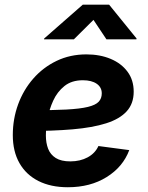

<svg xmlns="http://www.w3.org/2000/svg" viewBox="-20 -787 630 819"><path d="M269.4 11.7Q196.7 11.7 144 -14.9Q91.3 -41.5 62.9 -91.4Q34.6 -141.2 34.6 -210.9Q34.6 -280 57.4 -342.1Q80.2 -404.1 122.1 -451.9Q164.1 -499.8 221.6 -527.4Q279.1 -555 348.5 -555Q406.2 -555 451.9 -535.9Q497.5 -516.8 523.9 -481.2Q550.3 -445.7 550.3 -396Q550.3 -345.1 520.5 -312.3Q490.8 -279.4 432.7 -261Q374.6 -242.6 289.6 -235.3Q204.6 -228 94 -228L109.2 -316.6Q202.7 -316.6 262.4 -319.7Q322.1 -322.9 355.1 -331Q388.1 -339.1 401.1 -353.2Q414.1 -367.2 414.1 -388.8Q414.1 -414.7 392.5 -429.7Q370.8 -444.7 333.4 -444.7Q285.6 -444.7 254.8 -419.9Q224 -395.2 206.9 -357.5Q189.7 -319.8 182.7 -279.7Q175.7 -239.5 175.7 -208.5Q175.7 -177.4 185.3 -152.4Q195 -127.5 217.9 -113Q240.8 -98.6 280 -98.6Q322 -98.6 354 -115.9Q385.9 -133.2 399.8 -164.1L531.4 -146.7Q504.6 -75.1 435 -31.7Q365.5 11.7 269.4 11.7ZM295 -619.1H167.7L168.4 -622.7L333.1 -767.1H445.4L562.6 -622.7L561.9 -619.1H434.1L378.7 -702.2Z"/></svg>

Font: Adwaita Sans
Style: Italic
Weight: 400
Italic angle: -9.39999°
Designer: Rasmus Andersson
Foundry: rsms
Version: Version 4.001;git-9221beed3